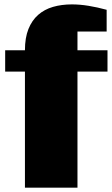

<svg xmlns="http://www.w3.org/2000/svg" viewBox="-20 -867 517 887"><path d="M95.2 -634.8Q95.2 -692.4 111.3 -732.7Q127.4 -772.9 156.2 -798.3Q185.1 -823.7 224.9 -835.2Q264.6 -846.7 312 -846.7Q349.1 -846.7 389.4 -840.1Q429.7 -833.5 472.7 -821.8V-721.2H337.9V-634.8H476.6V-536.1H337.9V0H95.2V-536.1H3.9V-634.8Z"/></svg>

Font: Coda Caption ExtraBold
Style: Regular
Weight: 800
Designer: vernon adams
Foundry: vernon adams
Version: Version 1.002